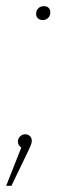

<svg xmlns="http://www.w3.org/2000/svg" viewBox="-40 -472 211 622"><path d="M63 -16Q63 -9 59.5 -1Q56 7 51 18L-3 130H-20L29 6Q18 -1 18 -13Q18 -23 25 -30Q32 -37 42 -37Q51 -37 57 -31Q63 -25 63 -16ZM77 -427Q77 -438 84 -445Q91 -452 102 -452Q112 -452 117.5 -446.5Q123 -441 123 -432Q123 -421 116 -414Q109 -407 99 -407Q89 -407 83 -412.5Q77 -418 77 -427Z"/></svg>

Font: Fira Sans Extra Condensed Thin
Style: Italic
Weight: 250
Width: 3
Italic angle: -8°
Designer: Carrois Corporate & Edenspiekermann AG
Foundry: Carrois Corporate GbR & Edenspiekermann AG
Version: Version 4.203